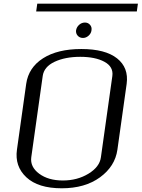

<svg xmlns="http://www.w3.org/2000/svg" viewBox="-20 -1014 763 1034"><path d="M523.4 -167 585 -604.5Q591.8 -654.3 542.5 -681.2Q493.2 -708 412.1 -708Q331.1 -708 273.9 -681.2Q216.8 -654.3 210 -604.5L148.4 -167Q141.6 -115.2 190.9 -78.6Q240.2 -42 318.4 -42Q396.5 -42 456.5 -78.6Q516.6 -115.2 523.4 -167ZM612.3 -208Q599.6 -118.2 518.6 -59.1Q437.5 0 312.5 0Q185.5 0 122.1 -59.1Q58.6 -118.2 71.3 -208L121.1 -562.5Q133.8 -650.4 211.9 -700.2Q290 -750 418 -750Q546.9 -750 610.4 -699.7Q673.8 -649.4 662.1 -562.5ZM437.5 -892.6Q454.1 -892.6 464.8 -880.4Q475.6 -868.2 472.7 -850.6Q470.7 -834 457 -821.8Q443.4 -809.6 426.8 -809.6Q409.2 -809.6 398.4 -821.8Q387.7 -834 389.6 -850.6Q392.6 -868.2 406.2 -880.4Q419.9 -892.6 437.5 -892.6ZM722.7 -994.1 716.8 -952.1H174.8L180.7 -994.1Z"/></svg>

Font: okolaks
Style: RegularItalic
Weight: 500
Italic angle: -8°
Version: Version 000.6.0